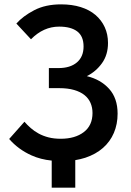

<svg xmlns="http://www.w3.org/2000/svg" viewBox="-20 -730 601 880"><path d="M325 130H217V6Q166 1 124 -18Q64 -45 22 -93L92 -172Q105 -157 121 -143Q137 -129 157 -118Q177 -107 202 -100.5Q227 -94 258 -94Q324 -94 364 -124.5Q404 -155 404 -212Q404 -237 395 -258Q386 -279 367.5 -294Q349 -309 320 -317.5Q291 -326 251 -326H204V-418H248Q302 -418 332.5 -444Q363 -470 363 -517Q363 -564 334 -586Q305 -608 251 -608Q179 -608 122 -550L55 -622Q85 -656 136.5 -683Q188 -710 260 -710Q310 -710 350 -697.5Q390 -685 417.5 -661.5Q445 -638 460 -605.5Q475 -573 475 -533Q475 -479 447.5 -440.5Q420 -402 378 -381Q441 -366 480 -323Q519 -280 519 -209Q519 -161 502 -121Q485 -81 452 -52Q419 -23 371 -7Q349 0 325 4Z"/></svg>

Font: Tilda Sans Semibold
Style: Regular
Weight: 600
Designer: ParaType Ltd
Foundry: ParaType Ltd
Version: Version 1.009